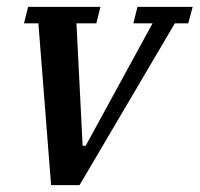

<svg xmlns="http://www.w3.org/2000/svg" viewBox="-20 -540 582 560"><path d="M92 -472H50L62 -520H273L261 -472H203L221 -115H230L425 -472H369L381 -520H542L529 -472H490L212 0H129Z"/></svg>

Font: IBM Plex Serif Medm
Style: Italic
Weight: 500
Italic angle: -14°
Designer: Mike Abbink, Paul van der Laan, Pieter van Rosmalen
Foundry: Bold Monday
Version: Version 3.001